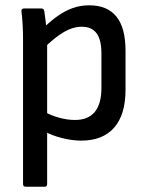

<svg xmlns="http://www.w3.org/2000/svg" viewBox="-20 -520 552 725"><path d="M287 11Q252 11 213 1Q174 -9 146 -25L144 -100Q172 -84 203.5 -75.5Q235 -67 263 -67Q313 -67 338 -97.5Q363 -128 363 -188V-318Q363 -370 344.5 -394.5Q326 -419 289 -419Q256 -419 222 -399.5Q188 -380 143 -336L138 -409Q169 -439 197 -459Q225 -479 254.5 -489.5Q284 -500 317 -500Q385 -500 419.5 -457.5Q454 -415 454 -328V-181Q454 -87 411 -38Q368 11 287 11ZM77 185Q67 185 67 175V-373Q67 -398 65.5 -426Q64 -454 61 -477Q60 -488 71 -488H136Q145 -488 147 -479Q149 -466 152 -443.5Q155 -421 154 -408L158 -365V175Q158 185 149 185Z"/></svg>

Font: Sofia Sans Semi Condensed Medium
Style: Regular
Weight: 500
Designer: Botio Nikoltchev, Ani Petrova
Foundry: lettersoup
Version: Version 4.100